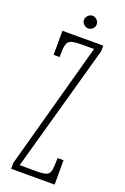

<svg xmlns="http://www.w3.org/2000/svg" viewBox="-157 -865 593 913"><g transform="rotate(20 139.5 -408.0)"><path d="M29 0V-30L204.5 -670H143.5Q105.5 -670 88.8 -664Q72 -658 67.8 -638.2Q63.5 -618.5 63.5 -578H33.5V-700H240V-671L61 -30H148Q182.5 -30 197.2 -36.5Q212 -43 215.5 -63Q219 -83 219 -123.5H249V0ZM144.5 -752.5Q132 -752.5 122 -761.8Q112 -771 112 -783.5Q112 -796.5 122 -806.5Q132 -816.5 144.5 -816.5Q157 -816.5 166.8 -806.5Q176.5 -796.5 176.5 -783.5Q176.5 -771 166.8 -761.8Q157 -752.5 144.5 -752.5Z"/></g></svg>

Font: Imbue Thin 10pt Thin
Style: Regular
Weight: 250
Version: Version 1.102